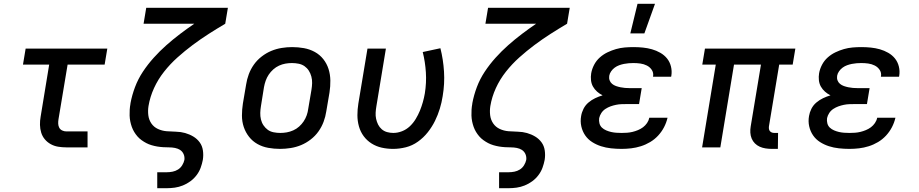

<svg xmlns="http://www.w3.org/2000/svg" viewBox="-20 -776 4840 1011"><path d="M329 0Q307 0 286 -3.5Q265 -7 247 -17Q229 -27 216 -42.5Q203 -58 197 -77.5Q191 -97 190.5 -118.5Q190 -140 194 -162L239 -436H101L115 -520H545L531 -436H336L288 -148Q286 -136 286.5 -124.5Q287 -113 292 -103.5Q297 -94 307.5 -89Q318 -84 329 -84H441V0Z M808 215V131H858Q873 131 888.5 128Q904 125 917.5 116.5Q931 108 939.5 94Q948 80 951 66Q953 50 947 36Q941 22 929 14Q917 6 901.5 3Q886 0 870.5 0Q855 0 839 -1Q823 -2 808 -4.5Q793 -7 778 -11.5Q763 -16 750.5 -22.5Q738 -29 725.5 -38Q713 -47 703.5 -58Q694 -69 686.5 -81.5Q679 -94 674 -108Q669 -122 666 -137Q663 -152 662.5 -167.5Q662 -183 663 -198.5Q664 -214 667 -230V-232Q675 -275 691 -317.5Q707 -360 732.5 -398.5Q758 -437 789.5 -472Q821 -507 856 -538Q891 -569 928 -597Q965 -625 1003 -651H736L750 -735H1180L1166 -651Q1122 -625 1079 -597.5Q1036 -570 994.5 -539Q953 -508 914.5 -473.5Q876 -439 844 -398.5Q812 -358 791 -312Q770 -266 762 -218Q758 -193 761 -169Q764 -145 777 -126Q790 -107 811.5 -97Q833 -87 857.5 -85Q882 -83 907 -82.5Q932 -82 955 -75.5Q978 -69 998 -57Q1018 -45 1031.5 -26.5Q1045 -8 1048.5 16.5Q1052 41 1048 66Q1044 87 1036.5 107.5Q1029 128 1015 146.5Q1001 165 982.5 178.5Q964 192 943 200.5Q922 209 900.5 212Q879 215 858 215Z M1455 8Q1423 8 1392.5 2.5Q1362 -3 1336 -17.5Q1310 -32 1291.5 -55.5Q1273 -79 1263.5 -107.5Q1254 -136 1254 -167.5Q1254 -199 1259 -231L1276 -331Q1280 -358 1290 -385Q1300 -412 1317 -436Q1334 -460 1358 -478.5Q1382 -497 1408.5 -508Q1435 -519 1463 -523.5Q1491 -528 1518 -528Q1550 -528 1580.5 -522.5Q1611 -517 1637.5 -502.5Q1664 -488 1682.5 -464.5Q1701 -441 1710 -412.5Q1719 -384 1719.5 -352.5Q1720 -321 1715 -289L1698 -189Q1694 -162 1684 -135Q1674 -108 1657 -84Q1640 -60 1616 -41.5Q1592 -23 1565.5 -12Q1539 -1 1510.5 3.5Q1482 8 1455 8ZM1456 -76Q1473 -76 1490 -79Q1507 -82 1524 -89.5Q1541 -97 1555 -109.5Q1569 -122 1579 -137Q1589 -152 1595 -169Q1601 -186 1603 -203L1620 -303Q1623 -321 1623.5 -338.5Q1624 -356 1619.5 -373Q1615 -390 1606 -404Q1597 -418 1583.5 -427.5Q1570 -437 1552.5 -440.5Q1535 -444 1517 -444Q1500 -444 1483 -441Q1466 -438 1449.5 -430.5Q1433 -423 1419 -410.5Q1405 -398 1395 -383Q1385 -368 1379 -351Q1373 -334 1370 -317L1354 -217Q1351 -199 1350.5 -181.5Q1350 -164 1354 -147Q1358 -130 1367.5 -116Q1377 -102 1390 -92.5Q1403 -83 1420.5 -79.5Q1438 -76 1456 -76Z M2050 8Q2019 8 1990 1.5Q1961 -5 1936.5 -20.5Q1912 -36 1895 -59Q1878 -82 1870 -110.5Q1862 -139 1862 -169.5Q1862 -200 1867 -231L1915 -520H2012L1962 -217Q1959 -200 1958 -183Q1957 -166 1960.5 -150Q1964 -134 1971 -120Q1978 -106 1990 -95.5Q2002 -85 2018 -80.5Q2034 -76 2051 -76Q2074 -76 2097 -85Q2120 -94 2138 -111Q2156 -128 2169 -149.5Q2182 -171 2191 -193Q2200 -215 2206.5 -238Q2213 -261 2217 -284Q2226 -340 2222.5 -395Q2219 -450 2206 -502L2299 -522Q2314 -463 2318 -399Q2322 -335 2311 -270Q2306 -237 2296 -204Q2286 -171 2270.5 -139.5Q2255 -108 2232.5 -79.5Q2210 -51 2180.5 -30Q2151 -9 2117 -0.5Q2083 8 2050 8Z M2608 215V131H2658Q2673 131 2688.5 128Q2704 125 2717.5 116.5Q2731 108 2739.5 94Q2748 80 2751 66Q2753 50 2747 36Q2741 22 2729 14Q2717 6 2701.5 3Q2686 0 2670.5 0Q2655 0 2639 -1Q2623 -2 2608 -4.5Q2593 -7 2578 -11.5Q2563 -16 2550.5 -22.5Q2538 -29 2525.5 -38Q2513 -47 2503.5 -58Q2494 -69 2486.5 -81.5Q2479 -94 2474 -108Q2469 -122 2466 -137Q2463 -152 2462.5 -167.5Q2462 -183 2463 -198.5Q2464 -214 2467 -230V-232Q2475 -275 2491 -317.5Q2507 -360 2532.5 -398.5Q2558 -437 2589.5 -472Q2621 -507 2656 -538Q2691 -569 2728 -597Q2765 -625 2803 -651H2536L2550 -735H2980L2966 -651Q2922 -625 2879 -597.5Q2836 -570 2794.5 -539Q2753 -508 2714.5 -473.5Q2676 -439 2644 -398.5Q2612 -358 2591 -312Q2570 -266 2562 -218Q2558 -193 2561 -169Q2564 -145 2577 -126Q2590 -107 2611.5 -97Q2633 -87 2657.5 -85Q2682 -83 2707 -82.5Q2732 -82 2755 -75.5Q2778 -69 2798 -57Q2818 -45 2831.5 -26.5Q2845 -8 2848.5 16.5Q2852 41 2848 66Q2844 87 2836.5 107.5Q2829 128 2815 146.5Q2801 165 2782.5 178.5Q2764 192 2743 200.5Q2722 209 2700.5 212Q2679 215 2658 215Z M3253 8Q3225 8 3197.5 5Q3170 2 3145 -6Q3120 -14 3098 -28Q3076 -42 3061.5 -63Q3047 -84 3041 -110.5Q3035 -137 3040 -165Q3043 -184 3052.5 -203Q3062 -222 3078.5 -236Q3095 -250 3114 -259Q3133 -268 3153 -274Q3137 -282 3124 -293.5Q3111 -305 3102.5 -320Q3094 -335 3092 -353.5Q3090 -372 3093 -390Q3097 -413 3108.5 -435Q3120 -457 3138.5 -473.5Q3157 -490 3179 -500.5Q3201 -511 3223.5 -517.5Q3246 -524 3269.5 -526Q3293 -528 3315 -528Q3341 -528 3365.5 -525.5Q3390 -523 3413 -516.5Q3436 -510 3457 -498Q3478 -486 3492.5 -468Q3507 -450 3513 -426Q3519 -402 3515 -377L3514 -372H3418L3419 -374Q3422 -393 3412 -408Q3402 -423 3386 -431Q3370 -439 3352 -441.5Q3334 -444 3315 -444Q3303 -444 3290.5 -443Q3278 -442 3265.5 -439.5Q3253 -437 3240.5 -432.5Q3228 -428 3217 -420Q3206 -412 3198 -400.5Q3190 -389 3188 -377Q3186 -364 3190 -353Q3194 -342 3203 -334.5Q3212 -327 3223.5 -323Q3235 -319 3247 -316.5Q3259 -314 3271 -313Q3283 -312 3295 -312H3359L3345 -228H3281Q3267 -228 3252.5 -227.5Q3238 -227 3223.5 -224Q3209 -221 3195 -216Q3181 -211 3168 -202.5Q3155 -194 3146.5 -181Q3138 -168 3135 -154Q3133 -140 3136.5 -126.5Q3140 -113 3149.5 -104Q3159 -95 3172 -89.5Q3185 -84 3198 -81Q3211 -78 3225 -77Q3239 -76 3253 -76Q3267 -76 3281.5 -77Q3296 -78 3310.5 -81.5Q3325 -85 3339.5 -91Q3354 -97 3366 -106Q3378 -115 3387 -128Q3396 -141 3399 -156H3495Q3489 -130 3476.5 -106Q3464 -82 3445.5 -62Q3427 -42 3403.5 -28Q3380 -14 3354.5 -6Q3329 2 3303.5 5Q3278 8 3253 8ZM3299 -600 3337 -756H3429L3373 -600Z M4045 8Q4028 8 4011.5 5.5Q3995 3 3980.5 -3.5Q3966 -10 3955 -21Q3944 -32 3938 -46.5Q3932 -61 3931 -77.5Q3930 -94 3933 -111L3987 -436H3845L3773 0H3677L3749 -436H3678L3692 -520H4168L4154 -436H4083L4029 -111Q4028 -104 4029 -97Q4030 -90 4034.5 -85Q4039 -80 4045 -78Q4051 -76 4059 -76H4077L4076 8Z M4453 8Q4425 8 4397.5 5Q4370 2 4345 -6Q4320 -14 4298 -28Q4276 -42 4261.5 -63Q4247 -84 4241 -110.5Q4235 -137 4240 -165Q4243 -184 4252.5 -203Q4262 -222 4278.5 -236Q4295 -250 4314 -259Q4333 -268 4353 -274Q4337 -282 4324 -293.5Q4311 -305 4302.5 -320Q4294 -335 4292 -353.5Q4290 -372 4293 -390Q4297 -413 4308.5 -435Q4320 -457 4338.5 -473.5Q4357 -490 4379 -500.5Q4401 -511 4423.5 -517.5Q4446 -524 4469.5 -526Q4493 -528 4515 -528Q4541 -528 4565.5 -525.5Q4590 -523 4613 -516.5Q4636 -510 4657 -498Q4678 -486 4692.5 -468Q4707 -450 4713 -426Q4719 -402 4715 -377L4714 -372H4618L4619 -374Q4622 -393 4612 -408Q4602 -423 4586 -431Q4570 -439 4552 -441.5Q4534 -444 4515 -444Q4503 -444 4490.5 -443Q4478 -442 4465.5 -439.5Q4453 -437 4440.5 -432.5Q4428 -428 4417 -420Q4406 -412 4398 -400.5Q4390 -389 4388 -377Q4386 -364 4390 -353Q4394 -342 4403 -334.5Q4412 -327 4423.5 -323Q4435 -319 4447 -316.5Q4459 -314 4471 -313Q4483 -312 4495 -312H4559L4545 -228H4481Q4467 -228 4452.5 -227.5Q4438 -227 4423.5 -224Q4409 -221 4395 -216Q4381 -211 4368 -202.5Q4355 -194 4346.5 -181Q4338 -168 4335 -154Q4333 -140 4336.5 -126.5Q4340 -113 4349.5 -104Q4359 -95 4372 -89.5Q4385 -84 4398 -81Q4411 -78 4425 -77Q4439 -76 4453 -76Q4467 -76 4481.5 -77Q4496 -78 4510.5 -81.5Q4525 -85 4539.5 -91Q4554 -97 4566 -106Q4578 -115 4587 -128Q4596 -141 4599 -156H4695Q4689 -130 4676.5 -106Q4664 -82 4645.5 -62Q4627 -42 4603.5 -28Q4580 -14 4554.5 -6Q4529 2 4503.5 5Q4478 8 4453 8Z"/></svg>

Font: Iosevka Custom Medium Oblique
Style: Regular
Weight: 500
Italic angle: -9°
Designer: Belleve Invis
Foundry: Belleve Invis
Version: Version 27.0.1